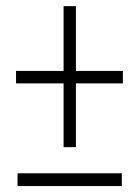

<svg xmlns="http://www.w3.org/2000/svg" viewBox="-20 -612 451 631"><path d="M229.5 -378.9H383.8V-337.9H229.5V-128.4H189V-337.9H32.7V-378.9H189V-591.8H229.5ZM37.6 -0.5V-42.5H380.4V-0.5Z"/></svg>

Font: Open Sans Condensed Light
Style: Italic
Weight: 300
Width: 3
Italic angle: -12°
Designer: Monotype Design Team
Foundry: Monotype Imaging Inc.
Version: Version 3.000; ttfautohint (v1.8.4)